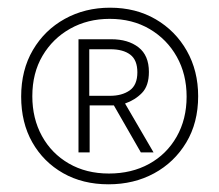

<svg xmlns="http://www.w3.org/2000/svg" viewBox="-20 -610 570 499"><path d="M262 -131Q195 -131 144 -160Q93 -189 64 -240Q35 -291 35 -359Q35 -428 65.5 -480Q96 -532 148.5 -561Q201 -590 266 -590Q333 -590 384.5 -560Q436 -530 465.5 -478Q495 -426 495 -360Q495 -291 464 -239.5Q433 -188 380.5 -159.5Q328 -131 262 -131ZM263 -159Q322 -159 367.5 -184Q413 -209 439 -254.5Q465 -300 465 -359Q465 -417 439.5 -462.5Q414 -508 369 -534.5Q324 -561 265 -561Q208 -561 162.5 -535.5Q117 -510 90.5 -465Q64 -420 64 -360Q64 -302 89 -256.5Q114 -211 159 -185Q204 -159 263 -159ZM184 -214V-508H269Q313 -508 340 -487Q367 -466 367 -423Q367 -387 349 -368.5Q331 -350 305 -341L379 -214H346L276 -336H213V-214ZM266 -361Q297 -361 317 -375Q337 -389 337 -422Q337 -454 318.5 -468Q300 -482 267 -482H212V-361Z"/></svg>

Font: Noto Sans Mono Condensed ExtraLight
Style: Regular
Weight: 200
Width: 3
Designer: Monotype Design Team
Foundry: Monotype Imaging Inc.
Version: Version 2.014; ttfautohint (v1.8.4.7-5d5b)